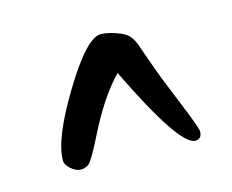

<svg xmlns="http://www.w3.org/2000/svg" viewBox="-55 -919 532 440"><g transform="rotate(-15 211.0 -699.0)"><path d="M376 -571Q376 -553 360 -553Q323 -553 228 -749Q185 -705 145 -625Q117 -569 108.5 -563Q100 -557 89.5 -557Q79 -557 67 -567Q55 -577 55 -588Q55 -639 117.5 -742Q180 -845 213 -845Q228 -845 248.5 -838Q269 -831 277 -822.5Q285 -814 290.5 -799.5Q296 -785 307.5 -751.5Q319 -718 347.5 -649Q376 -580 376 -571Z"/></g></svg>

Font: Kalam
Style: Regular
Weight: 400
Designer: Lipi Raval (Devanagari and Latin), Jonny Pinhorn (Latin)
Foundry: Indian Type Foundry
Version: Version 2.001;PS 1.0;hotconv 1.0.79;makeotf.lib2.5.61930; tt